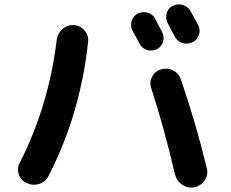

<svg xmlns="http://www.w3.org/2000/svg" viewBox="-20 -820 1040 865"><path d="M608.4 -624Q603.5 -633.8 592.8 -652.8Q582 -671.9 577.1 -681.6Q566.4 -703.1 573.2 -725.6Q580.1 -748 600.6 -758.8Q623 -769.5 646 -762.7Q668.9 -755.9 679.7 -734.4Q684.6 -724.6 695.3 -704.6Q706.1 -684.6 710.9 -674.8Q721.7 -653.3 714.4 -630.9Q707 -608.4 685.5 -597.7Q663.1 -587.9 641.1 -595.2Q619.1 -602.5 608.4 -624ZM766.6 -656.2Q756.8 -675.8 735.4 -715.8Q724.6 -737.3 731 -760.7Q737.3 -784.2 758.8 -793.9Q781.2 -804.7 804.7 -797.4Q828.1 -790 839.8 -767.6Q862.3 -727.5 873 -706.5Q883.8 -685.5 876.5 -663.1Q869.1 -640.6 847.2 -629.9Q825.2 -619.1 801.8 -626.5Q778.3 -633.8 766.6 -656.2ZM706.1 -507.8Q734.4 -515.6 759.8 -502.9Q785.2 -490.2 794.9 -461.9Q862.3 -266.6 912.1 -60.5Q918.9 -32.2 902.3 -7.8Q885.7 16.6 857.4 23.4Q827.1 29.3 801.8 12.7Q776.4 -3.9 768.6 -33.2Q720.7 -240.2 661.1 -422.9Q652.3 -450.2 665.5 -475.1Q678.7 -500 706.1 -507.8ZM100.6 4.9Q74.2 -6.8 64.9 -34.2Q55.7 -61.5 69.3 -86.9Q200.2 -345.7 235.4 -639.6Q239.3 -669.9 261.2 -689Q283.2 -708 312.5 -707Q341.8 -705.1 360.8 -683.1Q379.9 -661.1 377 -632.8Q342.8 -308.6 199.2 -28.3Q186.5 -1 157.2 8.3Q127.9 17.6 100.6 4.9Z"/></svg>

Font: Rounded-X Mgen+ 1mn bold
Style: Bold
Weight: 700
Designer: [Source Han Sans]
Ryoko NISHIZUKA  (kana & ideographs); Paul D. Hunt (Latin, Greek & Cyrillic); Wenlong ZHANG  (bopomofo
Version: Version 1.059.20150602